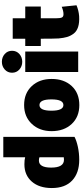

<svg xmlns="http://www.w3.org/2000/svg" viewBox="568 -1403 862 2038"><g transform="rotate(-90 999.0 -384.0)"><path d="M565 -24Q526 -3 460 11.5Q394 26 321 26Q182 26 102 -49Q22 -124 22 -265Q22 -399 90.5 -477.5Q159 -556 274 -556Q322 -556 349 -548V-780H565ZM349 -138V-396Q335 -402 314 -402Q239 -402 239 -272Q239 -136 322 -136Q333 -136 349 -138Z M1180 -267Q1180 -135 1105 -54Q1030 27 903 27Q777 27 701.5 -54.5Q626 -136 626 -267Q626 -396 703 -477.5Q780 -559 903 -559Q1028 -559 1104 -478Q1180 -397 1180 -267ZM903 -142Q963 -142 963 -269Q963 -396 903 -396Q843 -396 843 -269Q843 -142 903 -142Z M1362 -579Q1314 -579 1280 -609.5Q1246 -640 1246 -687Q1246 -734 1280 -764.5Q1314 -795 1362 -795Q1411 -795 1445 -764.5Q1479 -734 1479 -687Q1479 -640 1445 -609.5Q1411 -579 1362 -579ZM1471 15H1254V-547H1471Z M1962 -3Q1908 20 1847 25Q1778 29 1731.5 14Q1685 -1 1660.5 -34Q1636 -67 1625.5 -103Q1615 -139 1610 -192Q1607 -246 1607 -382H1530V-547H1607V-680H1824V-547H1949V-382H1824V-222Q1824 -175 1832.5 -158Q1841 -141 1867 -141Q1902 -141 1946 -160Q1955 -66 1962 -3Z"/></g></svg>

Font: Repo
Style: ExtraBlack
Weight: 1000
Designer: Stefan Peev
Foundry: Context Ltd
Version: Version 001.000